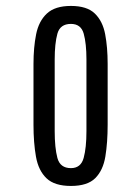

<svg xmlns="http://www.w3.org/2000/svg" viewBox="-20 -885 462 641"><path d="M216.8 -264.2Q162.1 -264.2 135.3 -289.8Q108.4 -315.4 100.1 -361.8Q91.8 -408.2 91.8 -468.8V-671.4Q91.8 -726.6 100.6 -770.5Q109.4 -814.5 136.5 -839.8Q163.6 -865.2 216.8 -865.2Q270.5 -865.2 296.6 -839.8Q322.8 -814.5 331.1 -770.8Q339.4 -727.1 339.4 -671.4V-468.8Q339.4 -409.2 331.8 -362.8Q324.2 -316.4 298.1 -290.3Q272 -264.2 216.8 -264.2ZM216.8 -323.7Q250 -323.7 259.3 -357.7Q268.6 -391.6 268.6 -447.3V-686.5Q268.6 -739.7 259.5 -772.5Q250.5 -805.2 216.8 -805.2Q180.7 -805.2 171.6 -772.5Q162.6 -739.7 162.6 -686.5V-447.3Q162.6 -391.6 171.6 -357.7Q180.7 -323.7 216.8 -323.7Z"/></svg>

Font: AntonioLight
Style: Regular
Weight: 300
Designer: Vernon Adams
Foundry: Vernon Adams
Version: Version 1.002